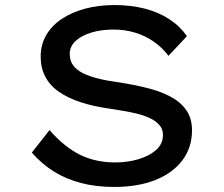

<svg xmlns="http://www.w3.org/2000/svg" viewBox="-20 -730 888 760"><path d="M432 10Q362 10 303 -5Q244 -20 195 -50Q146 -80 106 -126L176 -215Q236 -147 297.5 -117Q359 -87 436 -87Q484 -87 527 -99.5Q570 -112 597.5 -136Q625 -160 625 -196Q625 -219 611 -235Q597 -251 574 -262Q551 -273 522.5 -280Q494 -287 465.5 -291.5Q437 -296 413 -300Q349 -309 299 -325.5Q249 -342 213.5 -366.5Q178 -391 159.5 -426Q141 -461 141 -506Q141 -553 163 -591Q185 -629 225 -655.5Q265 -682 318 -696Q371 -710 433 -710Q498 -710 552.5 -696Q607 -682 649.5 -654.5Q692 -627 720 -587L647 -509Q621 -543 587.5 -566Q554 -589 514 -601Q474 -613 430 -613Q380 -613 341 -601Q302 -589 279 -567.5Q256 -546 256 -516Q256 -490 269.5 -471.5Q283 -453 308 -440.5Q333 -428 369 -419Q405 -410 451 -404Q509 -395 561.5 -382Q614 -369 654 -348Q694 -327 717 -294.5Q740 -262 740 -214Q740 -146 702 -95.5Q664 -45 595 -17.5Q526 10 432 10Z"/></svg>

Font: Lexend Peta
Style: Regular
Weight: 400
Designer: Bonnie Shaver-Troup, Thomas Jockin
Foundry: Lexend
Version: Version 1.007